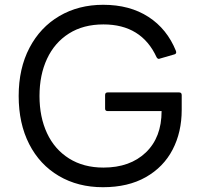

<svg xmlns="http://www.w3.org/2000/svg" viewBox="-20 -768 837 802"><path d="M58 -367Q58 -482 103 -568Q148 -654 228 -701Q308 -748 411 -748Q522 -748 600 -697.5Q678 -647 715 -555Q716 -553 716 -550Q716 -543 709 -541L647 -523L644 -522Q638 -522 634 -529Q571 -666 412 -666Q328 -666 268 -628Q208 -590 176.5 -522.5Q145 -455 145 -367Q145 -279 176.5 -211.5Q208 -144 268.5 -106Q329 -68 412 -68Q523 -68 589 -131Q655 -194 655 -304H430Q419 -304 419 -314V-371Q419 -382 430 -382H728Q739 -382 739 -371V-309Q739 -216 701 -143Q663 -70 589 -28Q515 14 410 14Q306 14 226 -33Q146 -80 102 -166Q58 -252 58 -367Z"/></svg>

Font: LINE Seed Sans TH
Style: Regular
Weight: 400
Designer: Dalton Maag Ltd | Thai characters by Cadson Demak Co.,Ltd.
Foundry: Dalton Maag Ltd
Version: Version 1.002